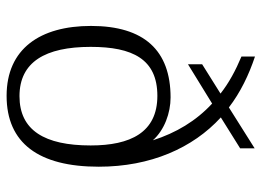

<svg xmlns="http://www.w3.org/2000/svg" viewBox="-128 -674 811 596"><g transform="rotate(90 278.0 -375.5)"><path d="M277 10C424 10 497 -90 497 -276C497 -437 439 -568 344 -655L440 -715V-760L313 -680C266 -716 212 -742 155 -761V-719C198 -701 237 -680 270 -654L179 -597V-553L301 -628C355 -578 392 -516 415 -444C383 -480 330 -499 282 -499C136 -499 60 -417 60 -252C60 -94 131 10 277 10ZM278 -30C172 -30 125 -110 125 -251C125 -381 163 -458 277 -458C391 -458 431 -374 431 -251C431 -108 384 -30 278 -30Z"/></g></svg>

Font: Noto Serif Lao Light
Style: Regular
Weight: 300
Designer: Monotype Design Team
Foundry: Monotype Imaging Inc.
Version: Version 2.003